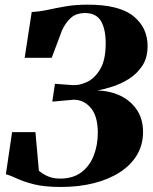

<svg xmlns="http://www.w3.org/2000/svg" viewBox="-20 -772 638 802"><path d="M234.5 9Q165.5 9 121.5 -2.2Q77.5 -13.5 50.2 -26.5Q23 -39.5 4.5 -44L30.5 -220H128L142.5 -58.5Q156 -48 169 -40.8Q182 -33.5 197.2 -29.8Q212.5 -26 231 -26Q284 -26 318.8 -51.5Q353.5 -77 371 -120.8Q388.5 -164.5 388.5 -218Q388.5 -286.5 359.5 -321Q330.5 -355.5 288 -355.5L198.5 -347.5L209.5 -422L283 -416.5Q311 -414.5 343.2 -429.5Q375.5 -444.5 398.5 -483Q421.5 -521.5 421.5 -591Q421.5 -650 401.8 -683.8Q382 -717.5 335.5 -717.5Q297.5 -717.5 275 -696.5Q252.5 -675.5 239 -645L196 -530.5H83L112.5 -722Q146 -723.5 180 -731Q214 -738.5 254.5 -745.5Q295 -752.5 347 -752.5Q477.5 -752.5 537 -704.8Q596.5 -657 596.5 -579.5Q596.5 -530 573.8 -496.2Q551 -462.5 517 -441.5Q483 -420.5 447.5 -409.5Q412 -398.5 386.5 -394Q442 -392.5 485 -371Q528 -349.5 552.8 -311.5Q577.5 -273.5 577.5 -221Q577.5 -167 552 -124.5Q526.5 -82 480.2 -52.2Q434 -22.5 371.5 -6.8Q309 9 234.5 9Z"/></svg>

Font: Merriweather 120pt Black
Style: Italic
Weight: 900
Italic angle: -7.8°
Version: Version 2.101